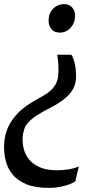

<svg xmlns="http://www.w3.org/2000/svg" viewBox="-30 -769 497 938"><path d="M319.5 -500.5Q327 -489 332 -471.5Q337 -454 339.5 -433.2Q342 -412.5 341.5 -391Q340.5 -358 325.8 -332.5Q311 -307 284.8 -286Q258.5 -265 221.5 -245.5Q179.5 -224.5 147.5 -203.8Q115.5 -183 95 -154.5Q91.5 -147 88.2 -137.2Q85 -127.5 83 -117Q81 -106.5 80.5 -97Q78.5 -48.5 97.2 -12.5Q116 23.5 154.2 43.2Q192.5 63 248 63Q276 63 305.5 58.2Q335 53.5 355 44L338 116.5Q331 123 311.5 130.5Q292 138 265.8 143.5Q239.5 149 211 149Q142.5 149 98.8 131Q55 113 31 83Q7 53 -2 16.5Q-11 -20 -10 -57Q-9 -95 1.2 -125.8Q11.5 -156.5 28 -180Q48.5 -210 72.5 -230.8Q96.5 -251.5 122.8 -267.5Q149 -283.5 176.5 -298.5Q200.5 -311.5 217.2 -326.8Q234 -342 243.5 -360.8Q253 -379.5 254.5 -402Q256 -419 255.5 -438.5Q255 -458 253.2 -475Q251.5 -492 249 -501.5H313.5ZM336.5 -686Q334.5 -652.5 312.8 -631Q291 -609.5 263 -609.5Q234.5 -609.5 220.2 -628Q206 -646.5 207.5 -673.5Q209.5 -708 231.5 -728.5Q253.5 -749 284 -749Q307.5 -749 323 -732Q338.5 -715 336.5 -686Z"/></svg>

Font: Merriweather 20pt Medium
Style: Italic
Weight: 500
Italic angle: -7.8°
Version: Version 2.101